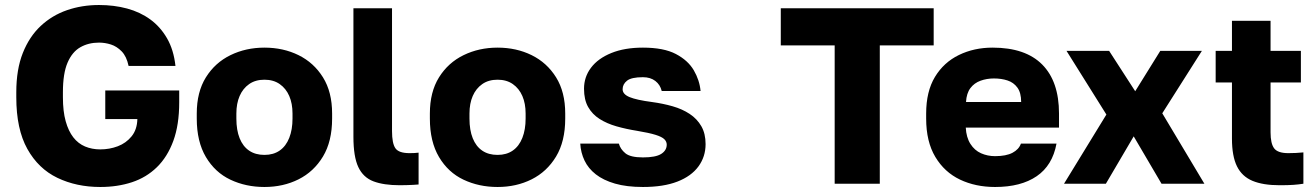

<svg xmlns="http://www.w3.org/2000/svg" viewBox="-20 -733 5250 766"><path d="M380 13Q285 13 209 -23.5Q133 -60 89 -139Q45 -218 45 -345V-365Q45 -456 71 -521.5Q97 -587 142.5 -629.5Q188 -672 247.5 -692.5Q307 -713 375 -713Q435 -713 487 -699Q539 -685 579.5 -655.5Q620 -626 646.5 -580Q673 -534 680 -470H493Q485 -508 465.5 -528Q446 -548 422.5 -555.5Q399 -563 375 -563Q333 -563 300.5 -544.5Q268 -526 249.5 -483Q231 -440 231 -365V-345Q231 -289 242 -249.5Q253 -210 272.5 -185Q292 -160 319.5 -148.5Q347 -137 380 -137Q417 -137 450 -149.5Q483 -162 505 -189Q527 -216 528 -258H400V-372H695V-325Q695 -235 671.5 -171Q648 -107 606 -66Q564 -25 506.5 -6Q449 13 380 13Z M1035 13Q961 13 899.5 -16Q838 -45 801.5 -106.5Q765 -168 765 -260V-280Q765 -366 801.5 -424.5Q838 -483 899.5 -513Q961 -543 1035 -543Q1110 -543 1171 -513Q1232 -483 1268.5 -424.5Q1305 -366 1305 -280V-260Q1305 -169 1268.5 -108.5Q1232 -48 1171 -17.5Q1110 13 1035 13ZM1035 -115Q1071 -115 1096 -132.5Q1121 -150 1134 -183Q1147 -216 1147 -260V-280Q1147 -320 1134 -350Q1121 -380 1096 -397.5Q1071 -415 1035 -415Q999 -415 974 -397.5Q949 -380 936 -350Q923 -320 923 -280V-260Q923 -214 936 -181.5Q949 -149 974 -132Q999 -115 1035 -115Z M1575 6Q1511 6 1470 -9.5Q1429 -25 1409.5 -66.5Q1390 -108 1390 -187V-700H1544V-210Q1544 -161 1557.5 -141.5Q1571 -122 1614 -122Q1626 -122 1634 -122.5Q1642 -123 1650 -124V3Q1640 4 1628.5 4.5Q1617 5 1603.5 5.5Q1590 6 1575 6Z M1965 13Q1891 13 1829.5 -16Q1768 -45 1731.5 -106.5Q1695 -168 1695 -260V-280Q1695 -366 1731.5 -424.5Q1768 -483 1829.5 -513Q1891 -543 1965 -543Q2040 -543 2101 -513Q2162 -483 2198.5 -424.5Q2235 -366 2235 -280V-260Q2235 -169 2198.5 -108.5Q2162 -48 2101 -17.5Q2040 13 1965 13ZM1965 -115Q2001 -115 2026 -132.5Q2051 -150 2064 -183Q2077 -216 2077 -260V-280Q2077 -320 2064 -350Q2051 -380 2026 -397.5Q2001 -415 1965 -415Q1929 -415 1904 -397.5Q1879 -380 1866 -350Q1853 -320 1853 -280V-260Q1853 -214 1866 -181.5Q1879 -149 1904 -132Q1929 -115 1965 -115Z M2545 13Q2480 13 2433.5 -0.5Q2387 -14 2357 -37.5Q2327 -61 2312 -92.5Q2297 -124 2295 -160H2449Q2455 -138 2475 -121.5Q2495 -105 2545 -105Q2596 -105 2618 -119Q2640 -133 2640 -156Q2640 -168 2630.5 -177.5Q2621 -187 2595.5 -195Q2570 -203 2522 -211Q2478 -218 2439.5 -229Q2401 -240 2372 -258.5Q2343 -277 2326.5 -306Q2310 -335 2310 -379Q2310 -426 2338 -463Q2366 -500 2419 -521.5Q2472 -543 2545 -543Q2628 -543 2676.5 -517.5Q2725 -492 2748 -452.5Q2771 -413 2775 -370H2620Q2614 -395 2594.5 -410Q2575 -425 2545 -425Q2499 -425 2481.5 -411Q2464 -397 2464 -377Q2464 -357 2492 -345.5Q2520 -334 2581 -326Q2625 -320 2663.5 -309Q2702 -298 2731.5 -278.5Q2761 -259 2778 -229.5Q2795 -200 2795 -158Q2795 -108 2766.5 -69Q2738 -30 2682.5 -8.5Q2627 13 2545 13Z M3310 0V-552H3095V-700H3705V-552H3490V0Z M3950 13Q3872 13 3810 -16.5Q3748 -46 3711.5 -107Q3675 -168 3675 -260V-280Q3675 -368 3710 -426Q3745 -484 3805.5 -513.5Q3866 -543 3940 -543Q4071 -543 4138 -475.5Q4205 -408 4205 -280V-224H3833Q3835 -185 3851.5 -159Q3868 -133 3894 -121.5Q3920 -110 3950 -110Q3994 -110 4019.5 -123.5Q4045 -137 4053 -160H4195Q4179 -73 4116 -30Q4053 13 3950 13ZM3945 -420Q3917 -420 3892 -411Q3867 -402 3851.5 -381.5Q3836 -361 3834 -326H4054Q4054 -363 4039 -383.5Q4024 -404 3999.5 -412Q3975 -420 3945 -420Z M4225 0 4394 -276 4235 -530H4405L4509 -369L4609 -530H4775L4617 -281L4785 0H4614L4503 -189L4392 0Z M5085 6Q5019 6 4977 -11.5Q4935 -29 4915 -69.5Q4895 -110 4895 -180V-404H4830V-530H4895V-650H5049V-530H5170V-404H5049V-205Q5049 -160 5063.5 -141Q5078 -122 5120 -122Q5150 -122 5180 -125V0Q5161 3 5140 4.5Q5119 6 5085 6Z"/></svg>

Font: Golos Text
Style: Bold
Weight: 700
Designer: A.Korolkova, Vitaly Kuzmin
Foundry: ParaType Ltd
Version: Version 2.004